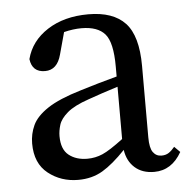

<svg xmlns="http://www.w3.org/2000/svg" viewBox="-42 -523 577 578"><g transform="rotate(-5 246.0 -234.0)"><path d="M402 9Q366 9 343.5 -11Q321 -31 316 -65Q278 -25 246 -6Q214 13 172 13Q120 13 81.5 -17.5Q43 -48 43 -108Q43 -137 55 -163Q67 -189 101.5 -212Q136 -235 203 -255Q229 -263 256.5 -271Q284 -279 314 -287V-317Q314 -390 292 -415.5Q270 -441 221 -441Q196 -441 168 -434L150 -368Q138 -322 101 -322Q62 -322 57 -362Q71 -416 121.5 -448.5Q172 -481 245 -481Q320 -481 356.5 -442Q393 -403 393 -312V-96Q393 -64 402.5 -51Q412 -38 428 -38Q441 -38 450 -44Q459 -50 468 -61L485 -44Q455 9 402 9ZM127 -123Q127 -83 149 -65.5Q171 -48 205 -48Q229 -48 251 -57.5Q273 -67 314 -98V-256Q263 -240 224 -226Q180 -211 159 -193Q138 -175 132.5 -157Q127 -139 127 -123Z"/></g></svg>

Font: Source Serif 4 Subhead
Style: Regular
Weight: 400
Designer: Frank Grießhammer
Foundry: Adobe Systems Incorporated
Version: Version 4.004;hotconv 1.0.117;makeotfexe 2.5.65602